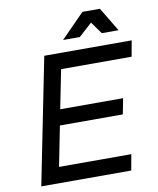

<svg xmlns="http://www.w3.org/2000/svg" viewBox="-96 -975 864 1049"><g transform="rotate(-10 336.0 -450.0)"><path d="M656 -612H265L222 -397H571L554 -310H205L161 -88H562L546 0H47L187 -700H672ZM611 -767H518L470 -834L396 -767H303L434 -900H531Z"/></g></svg>

Font: Gontserrat
Style: Italic
Weight: 400
Italic angle: -11.3°
Designer: Julieta Ulanovsky
Foundry: Julieta Ulanovsky
Version: Version 6.001